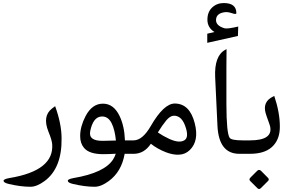

<svg xmlns="http://www.w3.org/2000/svg" viewBox="-20 -1023 1929 1277"><path d="M35.2 199.7Q6.3 192.4 3.9 181.2Q1 168.5 43 161.1Q340.8 112.3 327.1 -64.5Q325.2 -91.3 301.8 -148.4Q260.7 -251.5 326.7 -301.8L346.7 -316.9Q388.7 -201.7 389.6 -105Q392.6 95.7 276.4 181.2Q224.6 219.2 182.6 219.2Q115.7 219.2 35.2 199.7Z M666 -333.5Q735.8 -333 774.9 -252.4Q807.6 -185.1 811 -89.4H875.5Q875.5 -89.4 875.5 0H809.1Q788.6 118.7 703.6 181.2Q651.9 219.2 609.9 219.2Q543 219.2 462.4 199.7Q433.6 192.4 431.2 181.2Q428.2 168.5 470.2 161.1Q675.8 126 732.4 37.1Q743.7 19 750 -0.5Q707.5 2 668.5 2.4Q574.7 2.9 539.1 -39.1Q512.7 -70.3 513.2 -118.7Q513.2 -181.6 549.3 -251Q593.3 -334.5 666 -333.5ZM653.3 -248Q599.1 -243.7 580.1 -151.4Q566.4 -84 667 -86.4Q709 -87.4 751 -88.4Q744.1 -159.2 722.7 -203.1Q698.2 -252 653.3 -248Z M868.7 0Q868.7 0 851.6 0Q851.6 0 851.6 -89.4H868.2Q927.7 -89.4 982.4 -184.1Q1069.3 -335 1143.1 -334.5Q1241.7 -333.5 1274.9 -204.6Q1305.7 -86.9 1242.7 -25.4Q1212.4 4.4 1169.4 5.9Q1130.4 7.3 1085 -9.8Q1026.9 -32.2 983.4 -66.9Q939 0 868.7 0ZM1106 -99.1Q1173.3 -68.4 1207.5 -90.8Q1234.4 -108.4 1217.8 -167Q1192.9 -255.4 1135.3 -253.4Q1111.3 -252.4 1085.4 -221.7Q1060.1 -190.9 1029.8 -142.1Q1066.4 -117.2 1106 -99.1Z M1571.8 0Q1435.1 0 1426.3 -187L1411.1 -508.8Q1404.3 -651.9 1478.5 -691.9L1486.8 -696.3Q1485.4 -631.8 1485.8 -330.1Q1486.3 -135.7 1507.8 -106Q1520 -89.4 1593.8 -89.4H1616.2Q1616.2 -89.4 1616.2 0ZM1406.1 -810.2Q1359.5 -839.7 1359.5 -891.7Q1359.5 -943.7 1391.1 -973.2Q1422.7 -1002.7 1468.2 -1002.7Q1552 -1002.7 1552 -935.9Q1552 -925.1 1523.6 -934.9Q1496.7 -944.2 1476.5 -942.1Q1420.6 -935.4 1417 -894.5Q1412.8 -853.1 1472.9 -835Q1491 -829.3 1564.5 -846.4L1562.4 -783.8L1358.5 -738.2V-798.8Z M1716.8 113.8 1762.2 159.7Q1772.9 170.4 1762.7 180.7L1714.8 228.5Q1703.1 239.7 1691.9 228.5L1644.5 181.2Q1633.3 170.4 1646 157.7L1690.4 113.3Q1703.1 100.6 1716.8 113.8ZM1642.6 -89.4Q1793.5 -89.4 1777.3 -178.7Q1775.4 -188.5 1768.1 -208.5Q1751 -254.9 1746.6 -271Q1725.6 -347.2 1796.4 -380.9L1804.2 -384.8Q1841.8 -272.9 1841.3 -179.2Q1841.3 -104 1800.8 -57.6Q1751 0 1643.1 0H1591.8Q1591.8 0 1591.8 -89.4Z"/></svg>

Font: Gandom WOL
Style: WOL
Weight: 400
Foundry: DejaVu fonts team - Redesigned by Saber Rastikerdar - Based on Samim Font
Version: Version 0.8